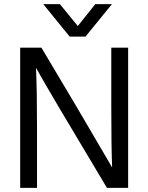

<svg xmlns="http://www.w3.org/2000/svg" viewBox="-20 -903 713 923"><path d="M391 -727H315L188 -883H268L354 -778L438 -883H518ZM158 0H77V-674H179L348 -390L519 -98Q515 -195 515 -389V-674H596V0H494Q214 -467 153 -577Q158 -473 158 -284Z"/></svg>

Font: Hind Jalandhar
Style: Regular
Weight: 400
Designer: Namrata Goyal
Foundry: Indian Type Foundry
Version: Version 0.702;PS 1.0;hotconv 1.0.81;makeotf.lib2.5.63406